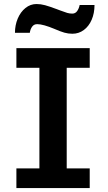

<svg xmlns="http://www.w3.org/2000/svg" viewBox="-20 -958 550 978"><path d="M437 -712.9V-612.8H319.8V-100.1H437V0H63.5V-100.1H180.7V-612.8H63.5V-712.9ZM166 -937.5Q187.5 -937.5 209.7 -931.4Q231.9 -925.3 268.6 -911.6L286.6 -904.8Q309.6 -896 322.3 -892.3Q335 -888.7 348.1 -888.7Q363.8 -888.7 373 -901.6Q382.3 -914.6 385.7 -932.6H461.4Q461.4 -890.6 447 -857.4Q432.6 -824.2 407 -805.2Q381.3 -786.1 348.6 -786.1Q327.6 -786.1 307.9 -791.7Q288.1 -797.4 258.8 -810.1Q199.7 -835 169.4 -835Q152.8 -835 143.6 -822Q134.3 -809.1 131.8 -791H56.2Q56.2 -829.6 70.3 -863.3Q84.5 -897 109.6 -917.2Q134.8 -937.5 166 -937.5Z"/></svg>

Font: Lesson One
Style: Bold
Weight: 700
Designer: But Ko, Victor Gaultney, Annie Olsen, Julie Remington, Don Collingsworth, Eric Hays, Becca Hirsbrunner
Version: Version 1.100